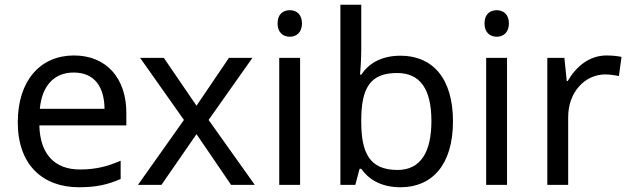

<svg xmlns="http://www.w3.org/2000/svg" viewBox="-20 -780 2657 810"><path d="M292 -546C150 -546 55 -440 55 -264C55 -85 160 10 313 10C386 10 434 -1 489 -25V-102C433 -78 385 -65 317 -65C210 -65 149 -130 146 -251H513V-304C513 -450 429 -546 292 -546ZM291 -474C380 -474 420 -412 421 -321H148C157 -417 207 -474 291 -474Z M756 -274 562 0H661L809 -214L955 0H1055L860 -274L1045 -536H946L809 -334L671 -536H571Z M1203 -737C1174 -737 1151 -720 1151 -681C1151 -643 1174 -625 1203 -625C1230 -625 1254 -643 1254 -681C1254 -720 1230 -737 1203 -737ZM1246 -536H1158V0H1246Z M1504 -575V-760H1416V0H1479L1497 -68H1504C1534 -25 1586 10 1670 10C1802 10 1891 -84 1891 -268C1891 -452 1803 -545 1670 -545C1586 -545 1534 -510 1504 -465H1499C1501 -487 1504 -530 1504 -575ZM1655 -472C1753 -472 1800 -404 1800 -269C1800 -136 1753 -63 1657 -63C1539 -63 1504 -135 1504 -267V-271C1504 -408 1541 -472 1655 -472Z M2076 -737C2047 -737 2024 -720 2024 -681C2024 -643 2047 -625 2076 -625C2103 -625 2127 -643 2127 -681C2127 -720 2103 -737 2076 -737ZM2119 -536H2031V0H2119Z M2539 -546C2464 -546 2409 -497 2375 -438H2371L2361 -536H2289V0H2377V-286C2377 -394 2450 -466 2533 -466C2551 -466 2574 -463 2591 -459L2602 -540C2584 -544 2559 -546 2539 -546Z"/></svg>

Font: Noto Sans Cypriot
Style: Regular
Weight: 400
Designer: Monotype Design Team
Foundry: Monotype Imaging Inc.
Version: Version 2.002